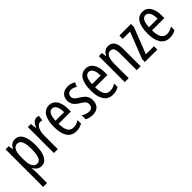

<svg xmlns="http://www.w3.org/2000/svg" viewBox="148 -1558 2809 2809"><g transform="rotate(-45 1553.0 -153.5)"><path d="M263 -547C215 -547 175 -522 146 -464H141L131 -537H65V240H146V0C146 -20 144 -44 142 -72H146C171 -20 216 10 268 10C366 10 421 -92 421 -269C421 -454 366 -547 263 -547ZM245 -477C312 -477 338 -407 338 -268C338 -127 308 -61 246 -61C178 -61 146 -124 146 -265V-285C146 -417 178 -477 245 -477Z M711 -547C664 -547 629 -507 606 -445H601L590 -537H527V0H608V-280C607 -385 648 -463 705 -463C720 -463 733 -461 745 -456L757 -540C741 -545 726 -547 711 -547Z M969 -546C856 -546 797 -447 797 -265C797 -109 850 10 987 10C1033 10 1074 -1 1112 -24V-96C1072 -70 1035 -59 996 -59C917 -59 879 -123 877 -253H1132V-309C1132 -442 1079 -546 969 -546ZM969 -480C1029 -480 1056 -405 1056 -317H878C883 -428 914 -480 969 -480Z M1479 -144C1479 -226 1434 -265 1368 -307C1305 -345 1283 -365 1283 -408C1283 -450 1311 -478 1356 -478C1389 -478 1420 -466 1448 -447L1478 -512C1441 -535 1401 -547 1355 -547C1266 -547 1205 -491 1205 -406C1205 -323 1250 -283 1317 -242C1377 -208 1399 -183 1399 -141C1399 -92 1371 -63 1324 -63C1280 -63 1234 -80 1205 -104V-20C1235 -3 1277 10 1327 10C1423 10 1479 -45 1479 -144Z M1726 -546C1613 -546 1554 -447 1554 -265C1554 -109 1607 10 1744 10C1790 10 1831 -1 1869 -24V-96C1829 -70 1792 -59 1753 -59C1674 -59 1636 -123 1634 -253H1889V-309C1889 -442 1836 -546 1726 -546ZM1726 -480C1786 -480 1813 -405 1813 -317H1635C1640 -428 1671 -480 1726 -480Z M2191 -547C2140 -547 2096 -517 2073 -464H2068L2059 -537H1994V0H2075V-279C2075 -417 2103 -475 2173 -475C2221 -475 2241 -432 2241 -348V0H2322V-364C2322 -488 2277 -547 2191 -547Z M2667 0V-69H2500L2660 -478V-537H2420V-468H2571L2410 -55V0Z M2903 -546C2790 -546 2731 -447 2731 -265C2731 -109 2784 10 2921 10C2967 10 3008 -1 3046 -24V-96C3006 -70 2969 -59 2930 -59C2851 -59 2813 -123 2811 -253H3066V-309C3066 -442 3013 -546 2903 -546ZM2903 -480C2963 -480 2990 -405 2990 -317H2812C2817 -428 2848 -480 2903 -480Z"/></g></svg>

Font: Noto Sans Thai Looped ExtraCondensed
Style: Regular
Weight: 400
Width: 2
Designer: Sasikarn Vongin, Ben Mitchell
Foundry: The Fontpad Ltd
Version: Version 1.001